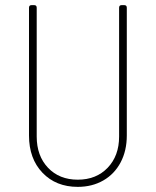

<svg xmlns="http://www.w3.org/2000/svg" viewBox="-20 -720 607 748"><path d="M93 -192V-690Q93 -700 103 -700H113Q123 -700 123 -690V-188Q123 -113 167 -66.5Q211 -20 283 -20Q355 -20 399.5 -66.5Q444 -113 444 -188V-690Q444 -700 454 -700H464Q474 -700 474 -690V-192Q474 -133 450 -87.5Q426 -42 382.5 -17Q339 8 283 8Q198 8 145.5 -47Q93 -102 93 -192Z"/></svg>

Font: Barlow Semi Condensed Thin
Style: Regular
Weight: 250
Width: 4
Designer: Jeremy Tribby
Foundry: Tribby Type
Version: Version 1.408